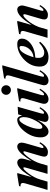

<svg xmlns="http://www.w3.org/2000/svg" viewBox="1044 -1776 747 2874"><g transform="rotate(-90 1417.0 -338.5)"><path d="M726.1 -111.8Q657.7 5.9 579.1 5.9Q509.8 5.9 509.8 -49.8Q509.8 -67.9 521.5 -107.9L585 -325.2Q595.7 -361.8 579.1 -361.8Q556.2 -361.8 497.6 -282.7Q432.6 -194.3 406.7 -106L376 0H252L345.2 -325.2Q356 -361.8 340.3 -361.8Q316.9 -361.8 258.8 -284.7Q193.4 -197.8 167.5 -108.9L135.7 0H11.7L106.9 -325.2Q115.7 -355.5 115.7 -370.6Q115.7 -407.2 63.5 -404.8L69.3 -426.3L235.8 -453.1H264.6L204.1 -239.7L251 -312.5Q290 -373 334 -411.1Q381.8 -453.1 420.4 -453.1Q448.2 -453.1 464.6 -435.3Q481 -417.5 481 -389.6Q481 -352.5 444.3 -239.7L493.7 -312.5Q587.9 -453.1 659.2 -453.1Q687 -453.1 703.4 -435.3Q719.7 -417.5 719.7 -389.6Q719.7 -363.3 703.1 -306.2L643.6 -101.1Q638.2 -83 638.2 -74.2Q638.2 -60.5 650.4 -60.5Q672.4 -60.5 709 -120.1Z M1256.3 -447.3 1158.2 -101.1Q1151.9 -79.1 1151.9 -67.9Q1151.9 -51.8 1165 -51.8Q1191.4 -51.8 1233.4 -120.1L1250.5 -111.8Q1177.2 14.6 1093.8 14.6Q1029.3 14.6 1029.3 -41.5Q1029.3 -51.3 1057.1 -149.9Q966.8 14.6 885.3 14.6Q848.1 14.6 824.7 -14.2Q798.3 -46.4 798.3 -104Q798.3 -232.9 888.2 -345.2Q974.6 -453.1 1062 -453.1Q1110.8 -453.1 1125.5 -379.9L1142.1 -439.5ZM1101.6 -354Q1101.6 -379.4 1093.8 -398.9Q1084.5 -422.4 1067.9 -422.4Q1024.4 -422.4 974.1 -312Q925.3 -205.1 925.3 -124Q925.3 -78.1 953.6 -78.1Q994.6 -78.1 1048.1 -177.5Q1101.6 -276.9 1101.6 -354Z M1578.6 -619.6Q1578.6 -589.8 1557.9 -569.1Q1537.1 -548.3 1507.3 -548.3Q1477.5 -548.3 1456.3 -569.1Q1435.1 -589.8 1435.1 -619.6Q1435.1 -649.4 1456.3 -670.7Q1477.5 -691.9 1507.3 -691.9Q1537.1 -691.9 1557.9 -670.7Q1578.6 -649.4 1578.6 -619.6ZM1535.2 -453.1 1434.1 -101.1Q1427.7 -79.1 1427.7 -67.9Q1427.7 -51.8 1440.9 -51.8Q1467.3 -51.8 1509.3 -120.1L1526.4 -111.8Q1453.1 14.6 1369.6 14.6Q1335.9 14.6 1316.9 -5.9Q1300.3 -23.4 1300.3 -49.8Q1300.3 -67.9 1312 -107.9L1375.5 -325.2Q1385.7 -359.9 1385.7 -376.5Q1385.7 -406.7 1347.7 -406.7Q1340.3 -406.7 1334 -404.8L1339.8 -426.3L1506.3 -453.1Z M1877.4 -677.2 1711.9 -101.1Q1705.6 -79.1 1705.6 -67.9Q1705.6 -51.8 1718.8 -51.8Q1745.1 -51.8 1787.1 -120.1L1804.2 -111.8Q1731 14.6 1647.5 14.6Q1613.8 14.6 1594.7 -5.9Q1578.1 -23.4 1578.1 -49.8Q1578.1 -67.4 1589.8 -107.9L1717.8 -549.3Q1727.1 -581.5 1727.1 -596.7Q1727.1 -631.8 1676.3 -629.4L1682.1 -650.4L1848.6 -677.2Z M2276.4 -381.8Q2276.4 -315.9 2210 -259.3Q2129.9 -191.4 1992.7 -182.6Q1987.8 -164.6 1987.8 -136.7Q1987.8 -49.8 2068.8 -49.8Q2133.8 -49.8 2214.8 -126L2229.5 -110.8Q2120.1 14.6 2001.5 14.6Q1857.9 14.6 1857.9 -117.2Q1857.9 -258.3 1972.7 -360.4Q2076.7 -453.1 2193.8 -453.1Q2276.4 -453.1 2276.4 -381.8ZM2166 -390.6Q2166 -419.4 2140.1 -419.4Q2064 -419.4 1997.6 -209Q2074.7 -216.3 2123 -275.9Q2166 -328.6 2166 -390.6Z M2779.3 -111.8Q2710.9 5.9 2632.3 5.9Q2563 5.9 2563 -49.8Q2563 -67.9 2574.7 -107.9L2638.2 -325.2Q2648.9 -362.8 2628.4 -362.8Q2604 -362.8 2552.2 -303.2Q2489.7 -231 2449.7 -129.9L2412.1 0H2288.1L2382.3 -325.2Q2391.6 -357.4 2391.6 -372.6Q2391.6 -407.2 2340.8 -404.8L2346.7 -426.3L2513.2 -453.1H2542L2480.5 -239.7L2531.2 -312.5Q2629.4 -453.1 2712.4 -453.1Q2744.1 -453.1 2760.7 -425.3Q2772.9 -404.8 2772.9 -381.8Q2772.9 -363.3 2756.3 -306.2L2696.8 -101.1Q2691.4 -83 2691.4 -74.2Q2691.4 -60.5 2703.6 -60.5Q2725.6 -60.5 2762.2 -120.1Z"/></g></svg>

Font: Dai Banna SIL Light
Style: BoldOblique
Weight: 700
Italic angle: -11°
Designer: Victor Gaultney
Foundry: SIL International
Version: Version 2.000